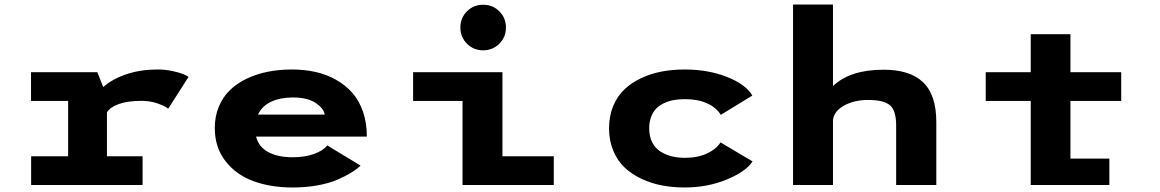

<svg xmlns="http://www.w3.org/2000/svg" viewBox="-20 -820 5140 851"><path d="M454 -127.5H612V0H118V-127.5H282V-372.5H117.5V-500H411.5L437.5 -434Q478.5 -470.5 541 -491.2Q603.5 -512 678 -512Q713.5 -512 746 -504.8Q778.5 -497.5 794 -490.8Q809.5 -484 815.5 -479L725.5 -338Q714.5 -348.5 680.5 -360.8Q646.5 -373 607.5 -373Q545.5 -373 506.2 -358.8Q467 -344.5 454 -321.5Z M1578 -86Q1560 -69 1535.5 -54Q1511 -39 1474.5 -23.2Q1438 -7.5 1386.8 1.8Q1335.5 11 1277.5 11Q1179 11 1102.2 -17.5Q1025.5 -46 978.8 -106.5Q932 -167 932 -252.5Q932 -304 949.8 -347Q967.5 -390 998.8 -420.2Q1030 -450.5 1073.2 -471.2Q1116.5 -492 1167 -502Q1217.5 -512 1274.5 -512Q1329 -512 1377.8 -501.2Q1426.5 -490.5 1468.5 -467Q1510.5 -443.5 1541 -409.2Q1571.5 -375 1588.8 -325.2Q1606 -275.5 1606 -214.5H1115Q1126.5 -169 1168.8 -146Q1211 -123 1277.5 -123Q1331 -123 1372 -137.8Q1413 -152.5 1430.5 -175.5ZM1279 -388Q1222.5 -388 1182 -369.2Q1141.5 -350.5 1123.5 -312H1419Q1416.5 -338 1380 -363Q1343.5 -388 1279 -388Z M2193.2 -626.2Q2164 -597 2121.5 -597Q2079 -597 2049.8 -626.2Q2020.5 -655.5 2020.5 -698Q2020.5 -740.5 2049.8 -769.8Q2079 -799 2121.5 -799Q2164 -799 2193.2 -769.8Q2222.5 -740.5 2222.5 -698Q2222.5 -655.5 2193.2 -626.2ZM2207 -127.5H2434.5V0H2030V-372.5H1811V-500H2207Z M3315.5 -104.5Q3286.5 -59.5 3200.8 -24.2Q3115 11 3014.5 11Q2962.5 11 2914.8 2Q2867 -7 2823.8 -27.2Q2780.5 -47.5 2748.8 -77.2Q2717 -107 2698.2 -151.8Q2679.5 -196.5 2679.5 -251Q2679.5 -306 2698.2 -350.8Q2717 -395.5 2748.8 -425Q2780.5 -454.5 2823.8 -474.5Q2867 -494.5 2914.5 -503.2Q2962 -512 3014.5 -512Q3118.5 -512 3202.2 -479Q3286 -446 3314.5 -396.5L3175 -311Q3154.5 -343.5 3114 -362Q3073.5 -380.5 3016.5 -380.5Q2991.5 -380.5 2969.5 -377Q2947.5 -373.5 2926.5 -364.2Q2905.5 -355 2890.5 -340.8Q2875.5 -326.5 2866.5 -303.5Q2857.5 -280.5 2857.5 -251Q2857.5 -215 2871 -188.8Q2884.5 -162.5 2907.8 -148Q2931 -133.5 2958 -127Q2985 -120.5 3016.5 -120.5Q3072 -120.5 3113.5 -139.8Q3155 -159 3173.5 -189Z M3495 0V-800H3672V-438.5Q3747.5 -511 3896.5 -511Q4013.5 -511 4071.8 -455Q4130 -399 4130 -279V0H3952V-264.5Q3952 -330 3924.5 -353.5Q3897 -377 3827.5 -377Q3766 -377 3721 -352Q3676 -327 3672 -287.5V0Z M4349 -372.5V-500H4548.5V-668.5H4724.5V-500H4949.5V-372.5H4724.5V-117H4897V0H4548.5V-372.5Z"/></svg>

Font: League Mono Wide
Style: Bold
Weight: 700
Width: 8
Designer: Tyler Finck
Foundry: The League of Moveable Type / Tyler Finck
Version: Version 2.210